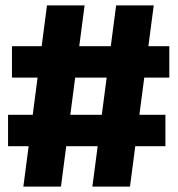

<svg xmlns="http://www.w3.org/2000/svg" viewBox="-20 -695 662 715"><path d="M324 0H464L552.5 -675H412.5ZM10 -150.5H596V-267.5H10ZM67 0H207L295 -675H155ZM24.5 -406H610.5V-523H24.5Z"/></svg>

Font: Anybody ExtraCondensed Black
Style: Regular
Weight: 900
Width: 2
Version: Version 1.113;gftools[0.9.25]